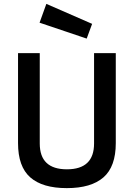

<svg xmlns="http://www.w3.org/2000/svg" viewBox="-20 -959 690 990"><path d="M185 -219Q185 -86 325 -86Q465 -86 465 -219V-685H577V-221Q577 -100 513.5 -44.5Q450 11 324.5 11Q199 11 136 -44.5Q73 -100 73 -221V-685H185ZM219 -939 455 -836 427 -760 184 -842Z"/></svg>

Font: Titillium Web[RUS by Daymarius]
Style: Regular
Weight: 600
Designer: Cyrillization by Daymarius
Foundry: Cyrillization by Daymarius
Version: Version 1.002 September 11, 2018